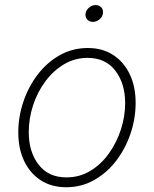

<svg xmlns="http://www.w3.org/2000/svg" viewBox="-20 -748 625 779"><path d="M248.5 11.7Q189 11.7 145.3 -16.6Q101.6 -44.9 77.9 -95Q54.2 -145 54.2 -210.9Q54.2 -273.9 74.7 -335Q95.2 -396 132.8 -445.3Q170.4 -494.6 222.2 -523.9Q273.9 -553.2 336.4 -553.2Q395.5 -553.2 439 -525.1Q482.4 -497.1 506.3 -447Q530.3 -397 530.3 -331.1Q530.3 -267.6 509.8 -206.5Q489.3 -145.5 451.7 -96.2Q414.1 -46.9 362.3 -17.6Q310.5 11.7 248.5 11.7ZM249.5 -28.3Q303.2 -28.3 346.9 -54.9Q390.6 -81.5 422.1 -125.7Q453.6 -169.9 470.7 -223.1Q487.8 -276.4 487.8 -329.6Q487.8 -409.2 448 -461.2Q408.2 -513.2 335.4 -513.2Q283.7 -513.2 240 -487.3Q196.3 -461.4 164.1 -418Q131.8 -374.5 114.3 -321Q96.7 -267.6 96.7 -211.9Q96.7 -131.8 136.5 -80.1Q176.3 -28.3 249.5 -28.3ZM356.9 -659.2Q342.3 -659.2 333.7 -669.2Q325.2 -679.2 327.1 -693.4Q329.6 -707.5 341.6 -717.5Q353.5 -727.5 368.2 -727.5Q382.8 -727.5 391.4 -717.5Q399.9 -707.5 397.5 -693.4Q395.5 -679.2 383.3 -669.2Q371.1 -659.2 356.9 -659.2Z"/></svg>

Font: Inter Extra Light
Style: Italic
Weight: 200
Italic angle: -9.39999°
Designer: Rasmus Andersson
Foundry: rsms
Version: Version 4.000;git-3c8e0fc